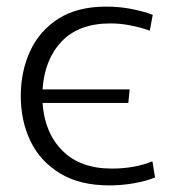

<svg xmlns="http://www.w3.org/2000/svg" viewBox="-20 -553 549 582"><path d="M311 9Q222 9 162 -27.5Q102 -64 72.5 -125Q43 -186 43 -262Q43 -337 71.5 -398.5Q100 -460 157.5 -496.5Q215 -533 302 -533Q344 -533 382.5 -525Q421 -517 443 -508L434 -460Q410 -469 378 -475.5Q346 -482 315 -482Q219 -482 167 -427.5Q115 -373 109 -282H373L369 -241H109Q115 -151 169 -96.5Q223 -42 319 -42Q388 -42 442 -64L450 -15Q423 -4 386 2.5Q349 9 311 9Z"/></svg>

Font: Murecho Light
Style: Regular
Weight: 300
Designer: Neil Summerour
Foundry: Positype
Version: Version 1.010; ttfautohint (v1.8.3)